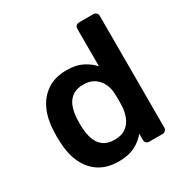

<svg xmlns="http://www.w3.org/2000/svg" viewBox="-166 -842 946 985"><g transform="rotate(-30 306.5 -350.0)"><path d="M259 10Q189 10 142.5 -21Q96 -52 72 -105.5Q48 -159 46 -228Q44 -260 46 -293Q48 -360 72 -413.5Q96 -467 142.5 -498.5Q189 -530 259 -530Q313 -530 350.5 -511Q388 -492 413 -464V-686Q413 -696 419.5 -703Q426 -710 437 -710H522Q532 -710 539 -703Q546 -696 546 -686V-24Q546 -14 539 -7Q532 0 522 0H443Q432 0 425.5 -7Q419 -14 419 -24V-61Q394 -30 355.5 -10Q317 10 259 10ZM296 -97Q337 -97 362.5 -116Q388 -135 399.5 -164.5Q411 -194 413 -225Q415 -263 413 -302Q412 -332 399.5 -359.5Q387 -387 361.5 -405Q336 -423 296 -423Q254 -423 229.5 -404.5Q205 -386 194 -356Q183 -326 181 -290Q179 -260 181 -230Q183 -194 194 -164Q205 -134 229.5 -115.5Q254 -97 296 -97Z"/></g></svg>

Font: Rubik Medium
Style: Regular
Weight: 500
Designer: Hubert and Fischer
Foundry: Hubert and Fischer
Version: Version 2.300; ttfautohint (v1.8.4.7-5d5b);gftools[0.9.30]